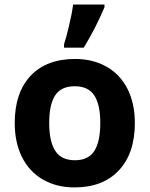

<svg xmlns="http://www.w3.org/2000/svg" viewBox="-20 -816 659 846"><path d="M196.8 -273.9Q196.8 -192.9 223.4 -151.4Q250 -109.9 310.1 -109.9Q369.6 -109.9 395.8 -151.1Q421.9 -192.4 421.9 -273.9Q421.9 -355 395.5 -395.5Q369.1 -436 309.1 -436Q249.5 -436 223.1 -395.8Q196.8 -355.5 196.8 -273.9ZM574.2 -273.9Q574.2 -140.6 503.9 -65.4Q433.6 9.8 308.1 9.8Q229.5 9.8 169.4 -24.7Q109.4 -59.1 77.1 -123.5Q44.9 -188 44.9 -273.9Q44.9 -407.7 114.7 -481.9Q184.6 -556.2 311 -556.2Q389.6 -556.2 449.7 -522Q509.8 -487.8 542 -423.8Q574.2 -359.9 574.2 -273.9ZM262.2 -621.1Q271 -647.5 283.9 -701.2Q296.9 -754.9 302.2 -795.9H440.4V-784.2Q402.3 -693.4 349.1 -606H262.2Z"/></svg>

Font: Zoram GWebM
Style: Bold
Weight: 700
Foundry: Ascender Corporation
Version: Version 1.000